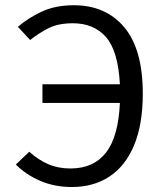

<svg xmlns="http://www.w3.org/2000/svg" viewBox="-20 -720 640 751"><path d="M269 -699.5Q393.5 -699.5 466 -613.5Q538.5 -527.5 538.5 -353.5Q538.5 -233.5 504.5 -152Q470.5 -70.5 408.2 -29.5Q346 11.5 261 11.5Q193 11.5 137 -12.8Q81 -37 42 -76.5L94.5 -126.5Q130 -94.5 168.8 -77.8Q207.5 -61 255.5 -61Q346 -61 394.5 -123Q443 -185 449 -317.5H146V-390.5H449Q442 -521 394.5 -575Q347 -629 265 -629Q207 -629 168.2 -609Q129.5 -589 98 -563.5L50 -615Q89 -649 142.5 -674.2Q196 -699.5 269 -699.5Z"/></svg>

Font: Fast_Mono
Style: Regular
Weight: 400
Monospace: yes
Designer: Carrois Corporate, Edenspiekermann AG, Nikita Prokopov
Foundry: Carrois Corporate, Edenspiekermann AG, Nikita Prokopov
Version: Version 5.002